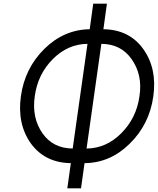

<svg xmlns="http://www.w3.org/2000/svg" viewBox="-20 -870 854 1038"><path d="M484 -850 465 -712Q326 -710 220 -606Q114 -501 93 -350Q72 -198 148 -93Q224 10 363 12L344 148H418L437 12Q575 11 680 -92Q788 -197 809 -350Q830 -501 753 -607Q678 -710 539 -712L558 -850ZM453 -633 373 -67Q267 -68 210 -149Q151 -233 168 -350Q184 -469 266 -551Q347 -632 453 -633ZM528 -633Q634 -632 691 -551Q721 -509 732 -459Q743 -409 734 -350Q718 -232 635 -149Q554 -68 448 -67Z"/></svg>

Font: Unageo
Style: Regular-Italic
Weight: 400
Designer: Richard Sepsi
Foundry: Richard Sepsi
Version: Version 2.000